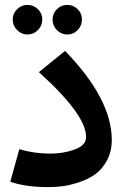

<svg xmlns="http://www.w3.org/2000/svg" viewBox="-20 -748 518 785"><path d="M92 -607Q68 -607 50 -625Q32 -643 32 -668Q32 -693 50 -710.5Q68 -728 92 -728Q117 -728 135 -710.5Q153 -693 153 -668Q153 -643 135 -625Q117 -607 92 -607ZM297.5 -625Q280 -607 255 -607Q230 -607 212.5 -625Q195 -643 195 -668Q195 -693 212.5 -710.5Q230 -728 255 -728Q280 -728 297.5 -710.5Q315 -693 315 -668Q315 -643 297.5 -625ZM177 17Q84 17 22 -5L59 -138Q119 -120 187 -120Q240 -120 286 -137Q332 -154 332 -188Q332 -279 139 -453L246 -540Q437 -343 437 -176Q437 -128 417 -91.5Q397 -55 368.5 -35Q340 -15 302 -2.5Q264 10 234.5 13.5Q205 17 177 17Z"/></svg>

Font: FiraGO SemiBold
Style: Regular
Weight: 600
Designer: bBox Type
Foundry: bBox Type GmbH
Version: Version 1.001;PS 001.001;hotconv 1.0.88;makeotf.lib2.5.64775